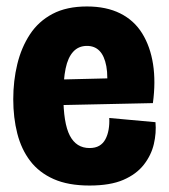

<svg xmlns="http://www.w3.org/2000/svg" viewBox="-20 -561 522 594"><path d="M257 13Q191 13 146 -7Q101 -27 73.5 -63Q46 -99 33.5 -148Q21 -197 21 -254Q21 -311 33.5 -362.5Q46 -414 72.5 -454.5Q99 -495 142.5 -518Q186 -541 249 -541Q309 -541 352 -519.5Q395 -498 420 -457.5Q445 -417 453.5 -362.5Q462 -308 453 -242L126 -235V-314L332 -319L309 -273Q315 -324 309 -356Q303 -388 288 -403.5Q273 -419 249 -419Q223 -419 206.5 -401Q190 -383 183 -349Q176 -315 176 -266Q176 -180 196 -141.5Q216 -103 257 -103Q275 -103 287 -110Q299 -117 306 -130Q313 -143 316 -160Q319 -177 318 -196L461 -183Q464 -150 456 -115.5Q448 -81 425 -51.5Q402 -22 361.5 -4.5Q321 13 257 13Z"/></svg>

Font: Bricolage Grotesque 72pt SemiCondensed ExtraBold
Style: Regular
Weight: 800
Width: 4
Designer: Mathieu Triay
Foundry: Atelier Triay
Version: Version 1.001;gftools[0.9.33.dev8+g029e19f]